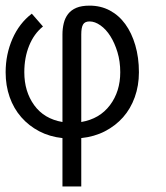

<svg xmlns="http://www.w3.org/2000/svg" viewBox="-30 -486 596 688"><path d="M291 -465.8Q331.1 -465.8 363.5 -448.5Q396 -431.2 418.9 -399.7Q441.9 -368.2 454.8 -324Q467.8 -279.8 467.8 -227.1Q467.8 -179.2 452.9 -137.7Q438 -96.2 410.9 -65.7Q383.8 -35.2 345.9 -15.6Q308.1 3.9 261.2 8.8V182.1H193.8V8.8Q147.9 3.9 110.6 -15.6Q73.2 -35.2 46.1 -66.2Q19 -97.2 4.6 -138.2Q-9.8 -179.2 -9.8 -227.1Q-9.8 -291 14.6 -346.9Q39.1 -402.8 84 -437L124 -391.1Q91.8 -365.2 74.5 -322.5Q57.1 -279.8 57.1 -227.1Q57.1 -158.2 92.5 -109.1Q127.9 -60.1 193.8 -48.8V-362.8Q193.8 -383.8 198.5 -402.8Q203.1 -421.9 214.1 -436Q225.1 -450.2 243.7 -458Q262.2 -465.8 291 -465.8ZM261.2 -48.8Q327.1 -60.1 364 -109.1Q400.9 -158.2 400.9 -227.1Q400.9 -266.1 390.9 -299.1Q380.9 -332 365.5 -356.4Q350.1 -380.9 330.1 -395Q310.1 -409.2 291 -409.2Q273.9 -409.2 267.6 -398.2Q261.2 -387.2 261.2 -362.8Z"/></svg>

Font: Anonymous Pro
Style: Regular
Weight: 400
Monospace: yes
Designer: Mark Simonson
Version: Version 1.002